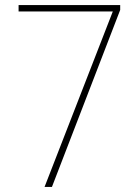

<svg xmlns="http://www.w3.org/2000/svg" viewBox="-20 -734 549 754"><path d="M155 0 423 -689H53V-714H452V-695L184 0Z"/></svg>

Font: Noto Sans Bengali SemiCondensed Thin
Style: Regular
Weight: 100
Width: 4
Designer: Joana Ranito - Universal Thirst; Jelle Bosma - Monotype Design Team
Foundry: Universal Thirst ehf.
Version: Version 3.000; ttfautohint (v1.8.4.7-5d5b)